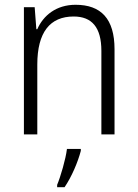

<svg xmlns="http://www.w3.org/2000/svg" viewBox="-20 -562 576 803"><path d="M296 -542C215 -542 161 -497 136 -440H132L125 -532H80V0H136V-292C136 -427 189 -493 288 -493C364 -493 404 -448 404 -349V0H459V-356C459 -484 402 -542 296 -542ZM318 69V61H260C255 103 233 178 219 211V221H250C280 177 306 115 318 69Z"/></svg>

Font: Noto Sans Ethiopic SemiCondensed Light
Style: Regular
Weight: 300
Width: 4
Designer: Monotype Design Team
Foundry: Monotype Imaging Inc.
Version: Version 2.102